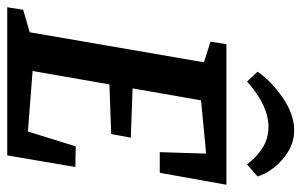

<svg xmlns="http://www.w3.org/2000/svg" viewBox="-173 -661 832 530"><g transform="rotate(90 243.0 -396.0)"><path d="M398 -421 402 -549 255 -535 222 -346 358 -341 348 -287 211 -282 174 -70 341 -57 382 -189 439 -188 407 0H-2L5 -44L67 -62L150 -543L93 -561L100 -605H488L455 -421ZM176 -691Q201 -728 247 -760Q293 -792 338 -792Q369 -792 395.5 -776Q422 -760 440.5 -736.5Q459 -713 465 -691L432 -662Q410 -690 385 -705.5Q360 -721 328 -721Q269 -721 203 -662Z"/></g></svg>

Font: Grenze Medium
Style: Italic
Weight: 500
Italic angle: -10°
Designer: Renata Polastri
Foundry: Omnibus-Type
Version: Version 1.002; ttfautohint (v1.8)